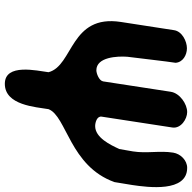

<svg xmlns="http://www.w3.org/2000/svg" viewBox="-20 -541 795 795"><g transform="rotate(90 377.5 -143.5)"><path d="M279 53C273 100 241 234 327 234C416 234 423 106 432 53C461 -22 668 -35 734 -220C736 -231 744 -282 746 -293C756 -360 777 -521 675 -521C644 -521 617 -494 612 -463C603 -408 616 -354 607 -297C606 -288 598 -248 597 -240C580 -203 550 -140 502 -140C488 -140 460 -147 463 -167L508 -460C513 -495 473 -521 444 -521C411 -521 366 -491 360 -453L317 -173C314 -156 284 -145 271 -145C216 -145 212 -232 215 -273C219 -303 235 -443 240 -473C238 -503 208 -520 180 -520C151 -520 110 -500 105 -467L71 -247C38 -36 252 -50 279 53Z"/></g></svg>

Font: Asimov Print
Style: Regular
Weight: 500
Designer: Google
Version: Version 2.000980: 2014